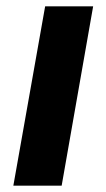

<svg xmlns="http://www.w3.org/2000/svg" viewBox="-20 -584 335 604"><path d="M174 0H22L122 -564H273Z"/></svg>

Font: Open Sauce Sans ExBold Italic
Style: Regular
Weight: 800
Italic angle: -10°
Designer: Alfredo Marco Pradil
Foundry: Creative Sauce Fz LLC
Version: Version 1.477